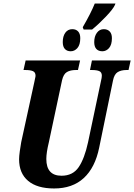

<svg xmlns="http://www.w3.org/2000/svg" viewBox="-20 -1056 759 1086"><path d="M88 -155Q88 -172 92 -201Q96 -230 100 -252L174 -591Q176 -604 178.5 -613Q181 -622 181 -628Q181 -647 166.5 -653.5Q152 -660 123 -660H113L125 -714H433L421 -660H410Q378 -660 358.5 -648.5Q339 -637 331 -602L256 -250Q242 -192 242 -157Q242 -62 328 -62Q392 -62 425 -110.5Q458 -159 478 -251L551 -597Q556 -617 556 -628Q556 -647 542 -653.5Q528 -660 499 -660H489L500 -714H719L707 -660H696Q665 -660 645.5 -648Q626 -636 619 -600L541 -221Q518 -108 454 -49Q390 10 286 10Q190 10 139 -33Q88 -76 88 -155ZM448 -902Q495 -983 516 -1036H633L630 -1028Q620 -1005 579 -962Q538 -919 501 -889H453ZM335 -818Q335 -851 349.5 -871Q364 -891 389 -891Q410 -891 422 -878Q434 -865 434 -840Q434 -803 418 -784.5Q402 -766 380 -766Q359 -766 347 -779Q335 -792 335 -818ZM513 -818Q513 -850 528 -870.5Q543 -891 567 -891Q588 -891 600.5 -878Q613 -865 613 -840Q613 -803 597 -784.5Q581 -766 559 -766Q537 -766 525 -779Q513 -792 513 -818Z"/></svg>

Font: Noto Serif CondExtraBold
Style: Italic
Weight: 800
Width: 3
Italic angle: -12°
Designer: Monotype Design Team
Foundry: Monotype Imaging Inc.
Version: Version 1.001